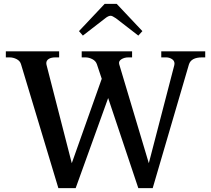

<svg xmlns="http://www.w3.org/2000/svg" viewBox="-20 -964 1085 987"><path d="M406 -781 386 -804 518 -944H580L712 -804L691 -781L576 -870Q557 -883 549 -883Q537 -883 521 -870ZM1035 -700V-669H1019Q962 -669 951 -632L765 3H691L536 -460L369 3H280L88 -634Q83 -651 65.5 -660Q48 -669 29 -669H10V-700H284V-669H265Q243 -669 230.5 -661Q218 -653 218 -639Q218 -634 219 -631L349 -125L503 -559L478 -634Q472 -651 454.5 -660Q437 -669 419 -669H400V-700H659V-669H640Q619 -669 603.5 -659Q588 -649 593 -633L745 -125L876 -629Q877 -632 877 -637Q877 -652 863.5 -660.5Q850 -669 834 -669H809V-700Z"/></svg>

Font: Taviraj Medium
Style: Regular
Weight: 500
Designer: Katatrad Team
Foundry: CadsonDemak
Version: Version 1.030